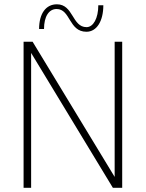

<svg xmlns="http://www.w3.org/2000/svg" viewBox="-20 -896 696 916"><path d="M92.5 0H128.5V-643.5L518.5 0H563V-697H527V-52L135.5 -697H92.5ZM166.5 -757.5H190C190 -817 213 -853 250 -853C317 -853 307.5 -744.5 392.5 -744.5C441 -744.5 473 -794.5 473 -871H449C449 -808.5 425 -766.5 393 -766.5C323.5 -766.5 330.5 -875.5 251.5 -875.5C199 -875.5 166.5 -831.5 166.5 -757.5Z"/></svg>

Font: HK Grotesk ExtraLight
Style: Regular
Weight: 200
Designer: Alfredo Marco Pradil
Foundry: Hanken Design Co.
Version: Version 3.001;FEAKit 1.0